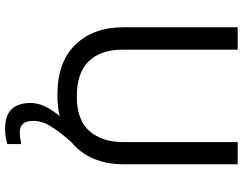

<svg xmlns="http://www.w3.org/2000/svg" viewBox="-122 -632 974 771"><g transform="rotate(90 365.5 -247.0)"><path d="M466 107Q466 136 478 148.5Q490 161 511 161Q528 161 539.5 158.5Q551 156 559 155V211Q545 215 531 217.5Q517 220 497 220Q444 220 419 194Q394 168 394 117Q394 86 410 55.5Q426 25 447 1Q408 10 362 10Q229 10 159.5 -62.5Q90 -135 90 -254V-714H180V-251Q180 -164 226.5 -116Q273 -68 367 -68Q464 -68 507.5 -119.5Q551 -171 551 -252V-714H640V-252Q640 -189 618 -136Q596 -83 552 -47Q508 3 487 37.5Q466 72 466 107Z"/></g></svg>

Font: Noto Sans Khojki
Style: Regular
Weight: 400
Designer: Monotype Design Team
Foundry: Monotype Imaging Inc.
Version: Version 2.003; ttfautohint (v1.8.4.7-5d5b)